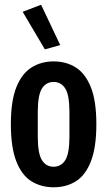

<svg xmlns="http://www.w3.org/2000/svg" viewBox="-20 -781 454 813"><path d="M207 12Q154 12 113 -13.5Q72 -39 49 -98Q26 -157 26 -255Q26 -353 49 -411Q72 -469 113 -495Q154 -521 207 -521Q261 -521 301.5 -495Q342 -469 365 -411Q388 -353 388 -255Q388 -157 365 -98Q342 -39 301.5 -13.5Q261 12 207 12ZM207 -75Q239 -75 256.5 -103Q274 -131 274 -202V-307Q274 -378 256.5 -406Q239 -434 207 -434Q175 -434 157.5 -406Q140 -378 140 -307V-202Q140 -131 157.5 -103Q175 -75 207 -75ZM170 -572 76 -731 154 -761 235 -590Z"/></svg>

Font: Special Gothic Condensed Medium
Style: Regular
Weight: 500
Width: 3
Designer: Alistair McCready
Foundry: Monolith
Version: Version 1.000; ttfautohint (v1.8.4.7-5d5b)